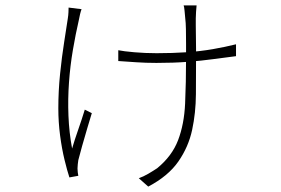

<svg xmlns="http://www.w3.org/2000/svg" viewBox="-20 -609 1040 711"><path d="M708 -589Q707 -577 706 -565Q705 -553 705 -541Q705 -533 705 -514.5Q705 -496 705.5 -473.5Q706 -451 706 -430Q706 -409 706 -396Q706 -329 705.5 -260Q705 -191 691.5 -128Q678 -65 640.5 -11Q603 43 529 82L494 51Q511 45 529 34.5Q547 24 562 14Q617 -31 639.5 -90Q662 -149 665.5 -225.5Q669 -302 669 -396Q669 -419 669 -447Q669 -475 668.5 -500.5Q668 -526 666 -541Q665 -552 663.5 -568.5Q662 -585 660 -589ZM418 -423Q437 -419 477.5 -415.5Q518 -412 560 -412Q619 -412 670.5 -415.5Q722 -419 768 -427Q814 -435 854 -445V-401Q813 -396 769.5 -390Q726 -384 674.5 -380Q623 -376 559 -376Q520 -376 484 -378.5Q448 -381 418 -383ZM282 -575Q279 -567 276.5 -556.5Q274 -546 272 -535Q260 -483 250 -424.5Q240 -366 235.5 -304Q231 -242 233.5 -180Q236 -118 247 -59Q256 -90 269.5 -128.5Q283 -167 294 -203L320 -190Q313 -167 303 -133.5Q293 -100 284 -68Q275 -36 270 -16Q269 -9 268 -0.5Q267 8 267 15Q267 21 268 29.5Q269 38 270 42L237 48Q229 24 219 -17Q209 -58 202.5 -107.5Q196 -157 196 -208Q196 -272 202.5 -335.5Q209 -399 217.5 -452.5Q226 -506 231 -540Q233 -552 233.5 -563.5Q234 -575 234 -581Z"/></svg>

Font: Noto Sans SC Thin ExtraLight
Style: Regular
Weight: 250
Version: Version 2.004-H2;hotconv 1.0.118;makeotfexe 2.5.65603